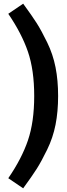

<svg xmlns="http://www.w3.org/2000/svg" viewBox="-20 -872 364 1044"><path d="M106 -852Q155 -785 180 -745.5Q205 -706 236.5 -641.5Q268 -577 282 -506Q296 -435 296 -350Q296 -265 282 -194Q268 -123 236.5 -58.5Q205 6 180 45.5Q155 85 106 152L25 97Q98 -9 132 -109Q166 -209 166 -350Q166 -491 132 -590.5Q98 -690 25 -797Z"/></svg>

Font: FiraGO Medium
Style: Regular
Weight: 500
Designer: bBox Type
Foundry: bBox Type GmbH
Version: Version 1.001;PS 001.001;hotconv 1.0.88;makeotf.lib2.5.64775